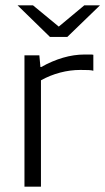

<svg xmlns="http://www.w3.org/2000/svg" viewBox="-20 -702 396 722"><path d="M134 0H72V-494H128L132 -450H135Q176 -473 217 -485Q258 -497 298 -497Q315 -497 321 -497Q327 -497 331 -496V-436Q324 -438 313.5 -438.5Q303 -439 282 -439Q244 -439 206 -429Q168 -419 134 -400ZM46 -682H104L201 -602L297 -682H356L233 -563H168Z"/></svg>

Font: Blinker Light
Style: Regular
Weight: 300
Designer: Juergen Huber
Foundry: supertype
Version: Version 1.017;hotconv 1.0.117;makeotfexe 2.5.65602